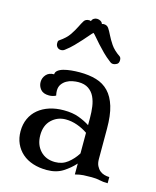

<svg xmlns="http://www.w3.org/2000/svg" viewBox="-112 -808 730 899"><g transform="rotate(15 252.5 -358.5)"><path d="M424 -99Q424 -79 430.5 -66Q437 -53 446.5 -45Q456 -37 468.5 -33.5Q481 -30 493 -30V0Q470 0 453.5 -4Q437 -8 414 -8Q391 -8 374 -7Q357 -6 334 0V-53Q311 -27 279 -6.5Q247 14 201 14Q164 14 133.5 4Q103 -6 81.5 -25Q60 -44 48 -70.5Q36 -97 36 -130Q36 -164 48.5 -191.5Q61 -219 84 -238Q107 -257 138 -267Q169 -277 207 -277Q250 -277 280.5 -265.5Q311 -254 334 -239V-276Q334 -302 330.5 -328Q327 -354 317 -375Q307 -396 288 -409Q269 -422 239 -422Q226 -422 210.5 -419Q195 -416 182 -408.5Q169 -401 160 -388.5Q151 -376 151 -357Q151 -347 154 -334Q139 -326 121 -326Q93 -326 80 -341.5Q67 -357 67 -377Q67 -397 80.5 -412.5Q94 -428 119 -428Q119 -439 129 -447Q139 -455 155.5 -459.5Q172 -464 192 -466Q212 -468 233 -468Q278 -468 313.5 -457.5Q349 -447 373.5 -421.5Q398 -396 411 -353.5Q424 -311 424 -246ZM229 -32Q264 -32 290 -52.5Q316 -73 334 -102V-202Q311 -218 283 -228Q255 -238 227 -238Q187 -238 158.5 -211Q130 -184 130 -136Q130 -90 157 -61Q184 -32 229 -32ZM274 -713Q278 -715 283 -715Q299 -715 307 -703Q315 -691 324 -672.5Q333 -654 348 -631.5Q363 -609 394 -588Q400 -583 400 -571Q400 -557 391 -551.5Q382 -546 372 -546Q364 -546 356 -553Q336 -568 318.5 -585.5Q301 -603 287 -618.5Q273 -634 263 -646Q253 -658 247 -663Q241 -658 231 -646Q221 -634 207 -618.5Q193 -603 176 -585.5Q159 -568 139 -553Q131 -546 120 -546Q109 -546 102 -553.5Q95 -561 95 -572Q95 -576 95.5 -580.5Q96 -585 101 -588Q132 -609 147 -631.5Q162 -654 171 -672.5Q180 -691 187.5 -703Q195 -715 212 -715Q217 -715 221 -713Q223 -721 230 -726Q237 -731 246 -731Q256 -731 264 -726Q272 -721 274 -713Z"/></g></svg>

Font: Milonga
Style: Regular
Weight: 400
Designer: Pablo Impallari, Brenda Gallo, Rodrigo Fuenzalida
Foundry: Pablo Impallari, Brenda Gallo, Rodrigo Fuenzalida
Version: Version 1.000; ttfautohint (v0.93) -l 8 -r 50 -G 200 -x 14 -